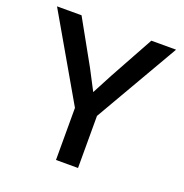

<svg xmlns="http://www.w3.org/2000/svg" viewBox="-120 -768 838 876"><g transform="rotate(20 298.5 -330.0)"><path d="M587.9 -660.2 352.1 -252.9V0H245.1V-252.9L9.8 -660.2H128.9L247.1 -448.2L298.8 -349.1L351.1 -448.2L467.8 -660.2Z"/></g></svg>

Font: Work Sans Medium
Style: Regular
Weight: 500
Designer: Wei Huang
Foundry: Wei Huang
Version: Version 2.012